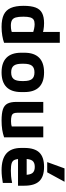

<svg xmlns="http://www.w3.org/2000/svg" viewBox="780 -1610 840 2440"><g transform="rotate(90 1200.0 -390.0)"><path d="M321 10Q225 10 166.5 -18Q108 -46 81 -107.5Q54 -169 54 -270Q54 -365 75.5 -422Q97 -479 145.5 -504.5Q194 -530 274 -530Q320 -530 363.5 -522Q407 -514 446 -496L422 -380Q376 -397 345 -403.5Q314 -410 287 -410Q251 -410 230.5 -397Q210 -384 201 -353Q192 -322 192 -267Q192 -205 202 -170.5Q212 -136 237 -122Q262 -108 306 -108Q342 -108 371 -115Q400 -122 421 -135L386 -72V-730H524V-22Q487 -8 433.5 1Q380 10 321 10Z M900 10Q776 10 713 -53Q650 -116 650 -240V-280Q650 -404 713 -467Q776 -530 900 -530Q1024 -530 1087 -467Q1150 -404 1150 -280V-240Q1150 -116 1087 -53Q1024 10 900 10ZM900 -112Q959 -112 984.5 -144Q1010 -176 1010 -250V-270Q1010 -344 984.5 -376Q959 -408 900 -408Q841 -408 815.5 -376Q790 -344 790 -270V-250Q790 -176 815.5 -144Q841 -112 900 -112Z M1512 10Q1421 10 1369.5 -7Q1318 -24 1296.5 -65.5Q1275 -107 1275 -180V-520H1413V-188Q1413 -158 1422 -141Q1431 -124 1455 -117Q1479 -110 1520 -110Q1542 -110 1559.5 -112.5Q1577 -115 1600 -122.5Q1623 -130 1660 -144L1587 -58V-520H1725V-22Q1679 -6 1627.5 2Q1576 10 1512 10Z M2144 10Q2000 10 1930 -51.5Q1860 -113 1860 -240V-280Q1860 -409 1918 -469.5Q1976 -530 2100 -530Q2224 -530 2282 -469.5Q2340 -409 2340 -280V-199H1938V-309H2236L2203 -274Q2203 -350 2180 -381Q2157 -412 2101 -412Q2045 -412 2022 -381Q1999 -350 1999 -274V-246Q1999 -188 2010.5 -158.5Q2022 -129 2054 -118.5Q2086 -108 2149 -108Q2184 -108 2218.5 -111Q2253 -114 2305 -124V-6Q2268 1 2225.5 5.5Q2183 10 2144 10ZM2170 -570H2040L2120 -790H2290Z"/></g></svg>

Font: M PLUS Code Latin Expanded
Style: Bold
Weight: 700
Width: 7
Designer: Coji Morishita
Foundry: UNDERFOREST DESIGN
Version: Version 1.002; ttfautohint (v1.8.3)